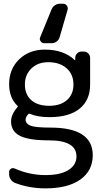

<svg xmlns="http://www.w3.org/2000/svg" viewBox="-20 -831 559 1058"><path d="M117.2 -365.2Q117.2 -310.5 152.3 -279.3Q187.5 -248 251 -248Q313.5 -248 349.1 -279.8Q384.8 -311.5 384.8 -365.2Q384.8 -421.9 346.7 -455.1Q308.6 -488.3 246.1 -488.3Q188.5 -488.3 152.8 -453.6Q117.2 -418.9 117.2 -365.2ZM230.5 133.8Q312.5 133.8 356.9 106Q401.4 78.1 401.4 31.2Q401.4 -57.6 249 -57.6Q138.7 -57.6 89.8 -82.5Q41 -107.4 41 -162.1Q41 -201.2 77.1 -241.2Q80.1 -244.1 77.1 -247.1Q30.3 -291 30.3 -367.2Q30.3 -450.2 85.4 -503.9Q140.6 -557.6 226.6 -557.6Q331.1 -557.6 391.6 -500Q392.6 -499 393.6 -499.5Q394.5 -500 394.5 -502V-511.7Q394.5 -526.4 404.8 -536.6Q415 -546.9 429.7 -546.9H441.4Q456.1 -546.9 466.3 -536.6Q476.6 -526.4 476.6 -511.7V-365.2Q476.6 -279.3 418.9 -232.4Q361.3 -185.5 252.9 -185.5Q187.5 -185.5 143.6 -204.1Q139.6 -206.1 136.7 -203.1Q121.1 -186.5 121.1 -171.9Q121.1 -149.4 147.5 -138.7Q173.8 -127.9 257.8 -127.9Q490.2 -127.9 491.2 23.4Q491.2 109.4 422.9 158.2Q354.5 207 230.5 207Q140.6 207 62.5 176.8Q47.9 170.9 39.1 157.7Q30.3 144.5 30.3 128.9V117.2Q30.3 104.5 40.5 98.6Q50.8 92.8 61.5 97.7Q142.6 133.8 230.5 133.8ZM328.1 -810.5Q340.8 -810.5 348.6 -799.8Q353.5 -793 353.5 -785.2Q353.5 -781.2 352.5 -777.3L308.6 -626Q304.7 -611.3 292 -602.1Q279.3 -592.8 263.7 -592.8H222.7Q210.9 -592.8 204.1 -603.5Q199.2 -609.4 199.2 -616.2Q199.2 -620.1 201.2 -625L263.7 -778.3Q269.5 -793 282.2 -801.8Q294.9 -810.5 310.5 -810.5Z"/></svg>

Font: Gen Jyuu GothicL Regular
Style: Regular
Weight: 400
Designer: [Source Han Sans]
Ryoko NISHIZUKA  (kana & ideographs); Paul D. Hunt (Latin, Greek & Cyrillic); Wenlong ZHANG  (bopomofo
Version: Version 1.002.20150607